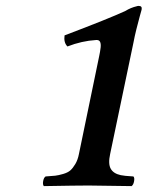

<svg xmlns="http://www.w3.org/2000/svg" viewBox="-20 -630 531 652"><path d="M354 -106.9Q346.7 -73.7 356 -57.1Q365.2 -40.5 390.1 -35.2Q400.4 -32.7 433.1 -30.8Q437.5 -26.4 435.3 -14.4Q433.1 -2.4 426.8 2Q314.5 0 280.8 0Q241.2 0 128.9 2Q124.5 -2.9 126.5 -14.6Q128.4 -26.4 134.8 -30.8Q156.7 -32.2 167.7 -33.4Q178.7 -34.7 194.6 -39.3Q210.4 -43.9 219 -51.5Q227.5 -59.1 235.8 -73Q244.1 -86.9 248 -106.9L316.9 -439.9Q319.8 -452.6 321.8 -469.2Q324.2 -494.1 309.1 -494.1H306.2Q257.8 -491.2 209 -472.2Q195.8 -485.4 199.2 -509.8Q348.6 -566.4 405.8 -592.8Q423.8 -604 444.8 -608.9Q446.8 -609.9 451.2 -609.9Q463.4 -609.9 460.9 -597.2Q460 -593.8 454.6 -574.5Q449.2 -555.2 443.1 -530.5Q437 -505.9 433.1 -484.9Z"/></svg>

Font: Common Serif SemiBold
Style: Italic
Weight: 600
Italic angle: -12°
Designer: Philipp H. Poll, Khaled Hosny
Foundry: Stefan Peev, Context Ltd.
Version: Version 1.026